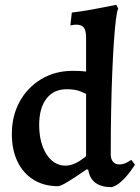

<svg xmlns="http://www.w3.org/2000/svg" viewBox="-20 -762 578 794"><path d="M442 12Q356 12 345 -60L339 -62Q290 -28 260 -10Q230 8 220 8Q162 8 119 -18.5Q76 -45 52.5 -93.5Q29 -142 29 -208Q29 -283 61.5 -342Q94 -401 151 -435Q208 -469 280 -469Q293 -469 307 -468.5Q321 -468 336 -466V-605Q336 -635 327 -647.5Q318 -660 296 -660Q289 -660 280 -658.5Q271 -657 271 -657L277 -710Q310 -714 342.5 -719.5Q375 -725 402 -730.5Q429 -736 445 -739Q461 -742 461 -742L469 -726Q464 -718 459.5 -682.5Q455 -647 451 -589Q447 -531 444 -456.5Q441 -382 439.5 -297.5Q438 -213 438 -124Q438 -104 447.5 -93Q457 -82 473 -82Q487 -82 498 -87Q509 -92 516 -96.5Q523 -101 523 -101L538 -81Q538 -81 530.5 -69.5Q523 -58 510 -41.5Q497 -25 479.5 -9.5Q462 6 442 12ZM251 -77Q266 -77 281 -82.5Q296 -88 308.5 -96Q321 -104 328.5 -110Q336 -116 336 -116V-374Q336 -374 314 -383.5Q292 -393 256 -393Q202 -393 172 -354Q142 -315 142 -245Q142 -195 156 -157Q170 -119 194.5 -98Q219 -77 251 -77Z"/></svg>

Font: Alegreya SemiBold
Style: Regular
Weight: 600
Designer: Juan Pablo del Peral
Foundry: Huerta Tipografica
Version: Version 2.009